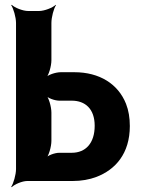

<svg xmlns="http://www.w3.org/2000/svg" viewBox="-20 -757 599 803"><path d="M195 -505V-661C195 -685 205 -722 214 -735L213 -737C201 -725 166 -711 143 -711H98C75 -711 41 -725 29 -737L27 -735C36 -722 47 -685 47 -661V-50C47 -26 36 11 27 24L29 26C40 14 73 0 94 0H284C320 0 354 -6 383 -17C462 -47 523 -114 523 -230C523 -264 518 -295 507 -323C474 -406 396 -455 291 -455H234C213 -455 179 -444 169 -431L171 -429C184 -441 195 -481 195 -505ZM376 -231C376 -158 338 -118 280 -118H228C209 -118 178 -107 169 -94L171 -92C184 -104 195 -144 195 -168V-286C195 -310 184 -350 171 -362L169 -360C178 -347 209 -336 228 -336H280C336 -336 376 -302 376 -231Z"/></svg>

Font: Asimov
Style: EdgeExtreme
Weight: 500
Designer: Google
Version: Version 2.000980: 2014